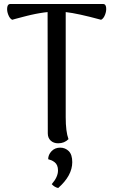

<svg xmlns="http://www.w3.org/2000/svg" viewBox="-20 -714 573 973"><path d="M502.9 -693.8Q515.6 -693.8 517.8 -676.3Q520 -658.7 512.2 -638.9Q504.4 -619.1 492.2 -613.8Q374 -646 313 -652.8V-120.1Q313 -46.4 327.1 -8.8Q306.2 12.2 274.9 12.2Q251.5 12.2 236.8 -1.5Q222.2 -15.1 222.2 -38.1L221.2 -652.8Q210.9 -651.9 200.7 -650.4Q190.4 -648.9 179.2 -647Q168 -645 159.2 -643.3Q150.4 -641.6 137.7 -638.7Q125 -635.7 117.9 -634Q110.8 -632.3 97.2 -628.7Q83.5 -625 78.6 -623.8Q73.7 -622.6 59.3 -618.7Q44.9 -614.7 42 -613.8Q29.8 -619.1 22 -638.9Q14.2 -658.7 16.6 -676.3Q19 -693.8 32.2 -693.8ZM285.2 34.2Q310.5 34.2 328.4 51.8Q346.2 69.3 346.2 107.9Q346.2 175.8 274.9 238.8Q256.3 234.9 242.2 219.2Q273.9 183.1 273.9 149.9Q273.9 135.3 269.5 124.8Q265.1 114.3 256.6 107.9Q248 101.6 241.2 98.6Q234.4 95.7 224.1 92.8Q224.1 70.3 241.2 52.2Q258.3 34.2 285.2 34.2Z"/></svg>

Font: Arima Madurai Medium
Style: Regular
Weight: 500
Designer: Joana Correia and Natanael Gama
Foundry: NDISCOVER
Version: Version 1.019;PS 001.019;hotconv 1.0.88;makeotf.lib2.5.64775